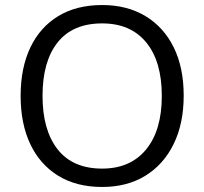

<svg xmlns="http://www.w3.org/2000/svg" viewBox="-20 -734 812 763"><path d="M386 9Q284 9 211.5 -35.5Q139 -80 100.5 -161Q62 -242 62 -353Q62 -464 100.5 -545Q139 -626 211.5 -670Q284 -714 386 -714Q485 -714 558 -670Q631 -626 670.5 -545.5Q710 -465 710 -354Q710 -243 670 -161.5Q630 -80 557.5 -35.5Q485 9 386 9ZM386 -64Q498 -64 560.5 -140Q623 -216 623 -353Q623 -490 561 -565.5Q499 -641 386 -641Q269 -641 209 -565.5Q149 -490 149 -353Q149 -217 209 -140.5Q269 -64 386 -64Z"/></svg>

Font: Winston
Style: Regular
Weight: 400
Designer: Original fonts by Vernon Adams / Changes by Cristiano Sobral
Foundry: Original fonts by Vernon Adams / Changes by Cristiano Sobral
Version: Version 2.503;July 17, 2020;FontCreator 13.0.0.2655 64-bit